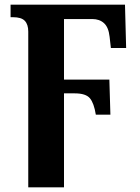

<svg xmlns="http://www.w3.org/2000/svg" viewBox="-20 -556 593 816"><path d="M449.2 -68.8H387.2Q379.4 -117.7 362.1 -138.4Q344.7 -159.2 297.9 -159.2H252V240.2H100.1V-421.9Q100.1 -452.1 85.4 -467.5Q70.8 -482.9 35.2 -482.9H24.9V-536.1H511.2L516.1 -352.1H451.2L445.8 -399.9Q441.4 -439.9 422.1 -457.5Q402.8 -475.1 372.1 -475.1H252V-217.8H444.8Z"/></svg>

Font: Droid Serif
Style: Bold
Weight: 700
Designer: Monotype Design team
Foundry: Monotype Imaging Inc.
Version: Version 1.03